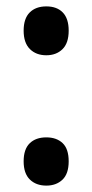

<svg xmlns="http://www.w3.org/2000/svg" viewBox="-20 -570 287 601"><path d="M54 -474Q54 -512 73 -531Q92 -550 125 -550Q158 -550 176.5 -531Q195 -512 195 -474Q195 -435 175.5 -416Q156 -397 125 -397Q93 -397 73.5 -416.5Q54 -436 54 -474ZM54 -65Q54 -103 73 -121.5Q92 -140 125 -140Q157 -140 176 -122Q195 -104 195 -65Q195 -26 175.5 -7.5Q156 11 125 11Q93 11 73.5 -8Q54 -27 54 -65Z"/></svg>

Font: Avrile Sans Condensed SemiBold
Style: Regular
Weight: 600
Width: 3
Designer: Monotype Design Team
Foundry: Monotype Imaging Inc.
Version: Version 2.001;September 10, 2019;FontCreator 11.5.0.2425 64-